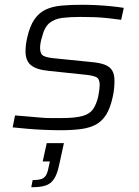

<svg xmlns="http://www.w3.org/2000/svg" viewBox="-20 -538 581 805"><path d="M235 8Q204 8 167.5 6.5Q131 5 96 2Q61 -1 33 -4L43 -54Q79 -51 104 -49Q129 -47 149.5 -45Q170 -43 191 -43Q212 -43 238 -43Q295 -43 325.5 -51.5Q356 -60 370 -80Q384 -100 392 -134Q395 -150 396.5 -162Q398 -174 398 -182Q398 -208 383 -215Q368 -222 335 -225L183 -241Q132 -246 109.5 -265Q87 -284 87 -322Q87 -333 88.5 -348Q90 -363 94 -380Q105 -429 124.5 -457Q144 -485 172 -498Q200 -511 238 -514.5Q276 -518 324 -518Q352 -518 383 -516.5Q414 -515 444.5 -512Q475 -509 499 -505L488 -455Q459 -459 431 -462Q403 -465 375.5 -466Q348 -467 316 -467Q274 -467 241.5 -463Q209 -459 187.5 -441.5Q166 -424 156 -382Q152 -370 150 -358Q148 -346 148 -337Q148 -311 163 -303.5Q178 -296 213 -293L362 -278Q397 -275 418.5 -267Q440 -259 450 -243Q460 -227 460 -199Q460 -185 458.5 -168Q457 -151 452 -129Q442 -84 425 -57Q408 -30 382.5 -16Q357 -2 320.5 3Q284 8 235 8ZM111 247 117 217Q142 217 155 212Q168 207 174.5 194Q181 181 185 158L189 139H159L176 62H248L231 140Q225 171 217 191.5Q209 212 196.5 224.5Q184 237 163.5 242Q143 247 111 247Z"/></svg>

Font: Saira SemiExpanded Light
Style: Italic
Weight: 300
Width: 6
Italic angle: -12°
Designer: Hector Gatti with collaboration of the Omnibus-Type team
Foundry: Omnibus-Type
Version: Version 1.101